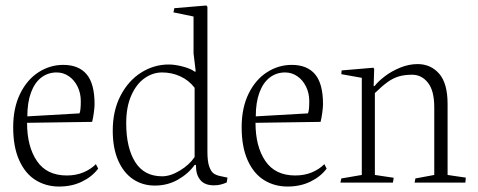

<svg xmlns="http://www.w3.org/2000/svg" viewBox="-20 -662 1734 696"><path d="M335.9 -50.8 327.6 -66.9Q309.1 -48.3 282.2 -37.1Q255.4 -25.9 222.2 -25.9Q149.4 -25.9 113.8 -78.4Q78.1 -130.9 78.1 -216.8L314 -220.2Q317.4 -233.4 320.1 -253.2Q322.8 -272.9 322.8 -284.2Q322.8 -358.9 293.9 -392.8Q265.1 -426.8 209.5 -426.8Q161.1 -426.8 119.6 -400.1Q78.1 -373.5 53 -322.3Q27.8 -271 27.8 -200.7Q27.8 -129.4 49.6 -81.1Q71.3 -32.7 108.9 -9.3Q146.5 14.2 194.3 14.2Q240.7 14.2 277.3 -3.7Q314 -21.5 335.9 -50.8ZM272.9 -295.4Q272.9 -260.3 268.1 -251L79.1 -240.2Q79.1 -290.5 92.3 -326.4Q105.5 -362.3 129.6 -380.9Q153.8 -399.4 185.5 -399.4Q209.5 -399.4 229.5 -385.7Q249.5 -372.1 261.2 -348.1Q272.9 -324.2 272.9 -295.4Z M685.5 -64H690.4V-60.5Q690.4 -28.3 706.3 -9.3Q722.2 9.8 755.4 9.8Q770 9.8 780.8 6.8Q791.5 3.9 801.8 -0.5L804.7 -18.1L775.4 -24.4Q762.7 -27.3 753.9 -33.7Q745.1 -40 738.5 -58.3Q731.9 -76.7 731.9 -111.8V-637.2L728 -642.1L611.8 -632.3L608.9 -617.2L681.6 -602.1V-468.8L689.5 -402.8H684.6Q672.9 -412.6 644 -420.4Q615.2 -428.2 591.8 -428.2Q538.1 -428.2 491.7 -398.9Q445.3 -369.6 417 -315.2Q388.7 -260.7 388.7 -188.5Q388.7 -125 408.4 -80.1Q428.2 -35.2 462.6 -12.2Q497.1 10.7 541 10.7Q587.4 10.7 625 -10.7Q662.6 -32.2 685.5 -64ZM685.5 -343.8V-92.8Q666.5 -64.5 632.1 -43.7Q597.7 -22.9 567.9 -22.9Q502.4 -22.9 470 -74.7Q437.5 -126.5 437.5 -215.8Q437.5 -274.9 456.1 -316.4Q474.6 -357.9 504.4 -378.7Q534.2 -399.4 567.4 -399.4Q602.5 -399.4 633.5 -385.3Q664.6 -371.1 685.5 -343.8Z M1164.1 -50.8 1155.8 -66.9Q1137.2 -48.3 1110.4 -37.1Q1083.5 -25.9 1050.3 -25.9Q977.5 -25.9 941.9 -78.4Q906.2 -130.9 906.2 -216.8L1142.1 -220.2Q1145.5 -233.4 1148.2 -253.2Q1150.9 -272.9 1150.9 -284.2Q1150.9 -358.9 1122.1 -392.8Q1093.3 -426.8 1037.6 -426.8Q989.3 -426.8 947.8 -400.1Q906.2 -373.5 881.1 -322.3Q856 -271 856 -200.7Q856 -129.4 877.7 -81.1Q899.4 -32.7 937 -9.3Q974.6 14.2 1022.5 14.2Q1068.8 14.2 1105.5 -3.7Q1142.1 -21.5 1164.1 -50.8ZM1101.1 -295.4Q1101.1 -260.3 1096.2 -251L907.2 -240.2Q907.2 -290.5 920.4 -326.4Q933.6 -362.3 957.8 -380.9Q981.9 -399.4 1013.7 -399.4Q1037.6 -399.4 1057.6 -385.7Q1077.6 -372.1 1089.4 -348.1Q1101.1 -324.2 1101.1 -295.4Z M1407.2 -17.6 1338.9 -27.8V-324.7Q1366.2 -351.1 1385.3 -364.7Q1404.3 -378.4 1425 -384.8Q1445.8 -391.1 1474.1 -391.1Q1508.3 -391.1 1531.2 -362.3Q1554.2 -333.5 1554.2 -272.9V-27.8L1485.8 -15.1L1482.9 0H1667L1668.5 -18.1L1602.5 -27.8V-285.2Q1602.5 -359.9 1572 -394.8Q1541.5 -429.7 1493.7 -429.7Q1461.9 -429.7 1430.4 -416.7Q1398.9 -403.8 1374.8 -385.3Q1350.6 -366.7 1337.9 -350.1H1334.5L1336.4 -412.1L1333.5 -416.5L1218.3 -406.7L1217.3 -393.1L1291.5 -379.9V-27.8L1217.3 -15.1L1213.9 0H1404.3Z"/></svg>

Font: Neuton ExtraLight
Style: Regular
Weight: 275
Designer: Brian M Zick
Foundry: Brian M Zick
Version: Version 1.560